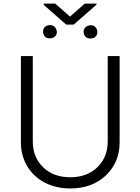

<svg xmlns="http://www.w3.org/2000/svg" viewBox="-20 -1040 784 1072"><path d="M288.1 -1020 370.6 -947.3 453.6 -1020H518.6V-1013.7L391.6 -902.8H349.6L224.1 -1012.7V-1020ZM221.2 -854.5Q218.3 -870.6 225.8 -883.3Q233.4 -896 250.5 -898.9Q268.6 -901.9 280.8 -893.6Q293 -885.3 296.4 -869.1Q299.8 -853.5 291.7 -841.8Q283.7 -830.1 266.1 -826.7Q248 -823.7 236.3 -831.5Q224.6 -839.4 221.2 -854.5ZM447.8 -854Q444.3 -869.6 452.4 -882.1Q460.4 -894.5 478 -897.9Q495.6 -901.4 507.6 -893.1Q519.5 -884.8 522.5 -869.1Q525.9 -854 518.3 -841.3Q510.7 -828.6 493.2 -825.7Q475.1 -822.8 462.9 -830.6Q450.7 -838.4 447.8 -854ZM581.5 -727.1H647.9V-245.6Q647.9 -133.3 571 -60.5Q494.1 12.2 372.1 12.2Q291.5 12.2 228.5 -21.2Q165.5 -54.7 131.1 -113.3Q96.7 -171.9 96.7 -245.6V-727.1H163.1V-250.5Q163.1 -162.6 220.5 -106.4Q277.8 -50.3 372.1 -50.3Q466.3 -50.3 523.9 -106.4Q581.5 -162.6 581.5 -250.5Z"/></svg>

Font: Interop Light
Style: Regular
Weight: 300
Designer: Rasmus Andersson, Google, Jang Haemin
Foundry: jhaemin
Version: Version 1.007